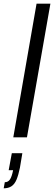

<svg xmlns="http://www.w3.org/2000/svg" viewBox="-66 -744 293 1040"><path d="M6 0 132 -724H207L80 0ZM-46 276 -40 243Q-22 243 -12 228Q-2 213 5 178H-19L-2 86H55L42 164Q34 204 23.5 229Q13 254 -4 265Q-21 276 -46 276Z"/></svg>

Font: Archivo ExtraCondensed
Style: Italic
Weight: 400
Width: 2
Italic angle: -10°
Designer: Hector Gatti
Foundry: Omnibus-Type
Version: Version 2.001